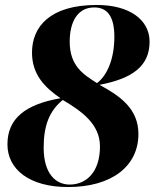

<svg xmlns="http://www.w3.org/2000/svg" viewBox="-20 -744 623 774"><path d="M254 10C432 10 538 -75 538 -204C538 -306 463 -358 381 -402C513 -427 583 -477 583 -576C583 -663 504 -724 370 -724C181 -724 109 -636 109 -532C109 -443 161 -391 224 -348C79 -323 10 -264 10 -162C10 -61 99 10 254 10ZM371 -409C316 -444 261 -478 261 -576C261 -655 292 -714 360 -714C408 -714 441 -684 441 -596C441 -503 410 -438 371 -409ZM261 0C205 0 156 -43 156 -149C156 -238 179 -297 233 -341C307 -297 383 -245 383 -154C383 -49 327 0 261 0Z"/></svg>

Font: Noto Serif Display ExtraBold
Style: Italic
Weight: 800
Italic angle: -12°
Designer: Monotype Design Team
Foundry: Monotype Imaging Inc.
Version: Version 2.009